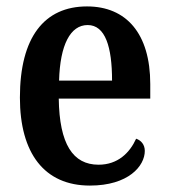

<svg xmlns="http://www.w3.org/2000/svg" viewBox="-20 -568 526 598"><path d="M260 10C380 10 431 -51 431 -98C431 -118 419 -131 404 -136C384 -92 347 -55 287 -55C207 -55 165 -119 163 -261H448V-306C448 -464 373 -548 251 -548C118 -548 42 -452 42 -264C42 -91 118 10 260 10ZM329 -317H164C167 -428 199 -490 253 -490C308 -490 329 -422 329 -317Z"/></svg>

Font: Noto Serif Georgian Condensed SemiBold
Style: Regular
Weight: 600
Width: 3
Designer: Monotype Design Team, Akaki Razmadze
Foundry: Google LLC
Version: Version 2.003